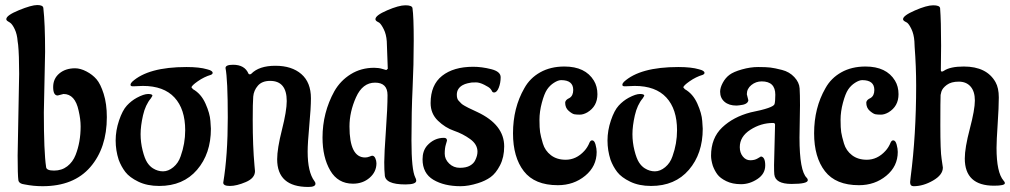

<svg xmlns="http://www.w3.org/2000/svg" viewBox="-20 -718 4008 762"><path d="M232 -345 209 -339Q191 -339 191 -372.5Q191 -406 215.5 -426.5Q240 -447 278 -447Q299 -447 323 -434.5Q347 -422 363 -403.5Q379 -385 391.5 -345.5Q404 -306 404 -253Q404 -131 338.5 -55Q273 21 149 21Q113 21 78 14L68 12Q55 8 53 -2Q50 -23 50 -101L56 -425Q56 -500 52 -540L50 -554Q48 -582 38.5 -602Q29 -622 20 -628L12 -633Q5 -637 5 -642Q5 -657 55 -677.5Q105 -698 128 -698Q151 -698 152 -686Q159 -625 159 -512L154 -272Q154 -115 163 -55Q164 -41 194.5 -41Q225 -41 247 -58Q269 -75 280 -103Q300 -154 300 -216Q300 -245 292 -279Q278 -345 232 -345Z M547 -377Q521 -376 509.5 -375.5Q498 -375 498 -381Q498 -387 504 -393Q568 -452 720 -452Q772 -452 802 -443L812 -440Q824 -435 824 -429Q824 -424 817 -421Q790 -413 765 -395.5Q740 -378 740 -371L746 -364Q778 -346 795.5 -307Q813 -268 815 -238L817 -207Q817 -108 762 -44Q707 20 612 20Q564 20 529 3Q494 -14 477.5 -35.5Q461 -57 451 -84Q439 -121 439 -160.5Q439 -200 452.5 -240Q466 -280 483.5 -299Q501 -318 523 -330Q551 -345 568 -345Q585 -345 585 -338L579 -328Q557 -302 547.5 -260Q538 -218 538 -185.5Q538 -153 546 -121Q554 -89 564 -73.5Q574 -58 587 -50Q606 -38 627 -38Q648 -38 668 -54.5Q688 -71 697 -98Q715 -148 715 -201Q715 -285 672.5 -331Q630 -377 547 -377Z M866 7Q884 -101 884 -252Q884 -403 875 -448Q875 -461 905 -461Q951 -461 966 -426Q967 -423 971 -423Q975 -423 977 -425Q1008 -457 1073 -457Q1138 -457 1176 -424Q1214 -391 1214 -328Q1214 -290 1207.5 -220Q1201 -150 1201 -116Q1201 -35 1228 1Q1232 6 1232 11Q1232 24 1204 24Q1080 24 1080 -86Q1080 -128 1099 -203Q1118 -278 1118 -317Q1118 -397 1052 -397Q1020 -397 1003.5 -378Q987 -359 985 -334.5Q983 -310 983 -242Q983 -138 990 -61L992 -39Q992 -11 955.5 4.5Q919 20 892.5 20Q866 20 866 7Z M1465 -449Q1483 -449 1497.5 -444.5Q1512 -440 1513 -440L1519 -445L1515 -554Q1513 -582 1503 -602Q1493 -622 1485 -628L1476 -633Q1470 -637 1470 -642Q1470 -657 1516.5 -677Q1563 -697 1589 -697Q1615 -697 1617 -686Q1622 -652 1622 -556.5Q1622 -461 1617.5 -369Q1613 -277 1613 -160.5Q1613 -44 1628 -14Q1632 -7 1632 -1Q1632 14 1589 14Q1507 14 1507 -25Q1505 -41 1505 -74.5Q1505 -108 1511.5 -199.5Q1518 -291 1518 -340.5Q1518 -390 1468.5 -390Q1419 -390 1393 -332Q1367 -274 1367 -216Q1367 -93 1429 -93Q1438 -93 1446.5 -96.5Q1455 -100 1457 -100Q1465 -100 1469.5 -90Q1474 -80 1474 -70Q1474 -36 1447 -12.5Q1420 11 1381 11Q1321 11 1290.5 -41.5Q1260 -94 1260 -172Q1260 -271 1307 -356Q1331 -398 1372 -423.5Q1413 -449 1465 -449Z M1981 -137Q1981 -94 1964.5 -62Q1948 -30 1927 -15Q1906 0 1877 9Q1839 21 1808 21Q1743 21 1700 -4.5Q1657 -30 1657 -86Q1657 -119 1675 -140Q1703 -171 1742 -171Q1754 -171 1754 -160Q1754 -159 1749.5 -144.5Q1745 -130 1745 -108Q1745 -86 1762.5 -69Q1780 -52 1805 -52Q1830 -52 1845 -60.5Q1860 -69 1866 -82Q1875 -100 1875 -116Q1875 -145 1846 -166Q1817 -187 1782 -199Q1747 -211 1718 -239Q1689 -267 1689 -309Q1689 -381 1734.5 -417Q1780 -453 1858 -453Q1892 -453 1929.5 -443.5Q1967 -434 1967 -411.5Q1967 -389 1959.5 -370Q1952 -351 1941 -351Q1935 -351 1933 -355.5Q1931 -360 1926 -366Q1921 -372 1902 -381.5Q1883 -391 1869.5 -391Q1856 -391 1851.5 -390.5Q1847 -390 1836 -387.5Q1825 -385 1816 -380Q1793 -367 1793 -342Q1793 -326 1800 -318.5Q1807 -311 1811 -307Q1815 -303 1825 -297.5Q1835 -292 1839 -290Q1843 -288 1857 -281.5Q1871 -275 1875 -273Q1981 -223 1981 -137Z M2348 -115Q2348 -58 2302.5 -20.5Q2257 17 2194 17Q2102 17 2059 -38.5Q2016 -94 2016 -189Q2016 -290 2061 -368Q2083 -408 2124 -431Q2165 -454 2220 -454Q2303 -454 2337 -398Q2351 -375 2351 -344Q2351 -296 2311 -272Q2295 -263 2281.5 -263Q2268 -263 2259.5 -264.5Q2251 -266 2237 -278Q2223 -290 2223 -311Q2224 -322 2240 -329Q2255 -338 2255 -361Q2255 -400 2207 -400Q2195 -400 2178.5 -389.5Q2162 -379 2151 -362.5Q2140 -346 2130.5 -310.5Q2121 -275 2121 -242.5Q2121 -210 2123.5 -193.5Q2126 -177 2134.5 -148.5Q2143 -120 2166.5 -102Q2190 -84 2225 -84Q2267 -84 2299 -119Q2312 -133 2320 -153Q2324 -161 2330 -161Q2339 -161 2343.5 -144.5Q2348 -128 2348 -115Z M2499 -377Q2473 -376 2461.5 -375.5Q2450 -375 2450 -381Q2450 -387 2456 -393Q2520 -452 2672 -452Q2724 -452 2754 -443L2764 -440Q2776 -435 2776 -429Q2776 -424 2769 -421Q2742 -413 2717 -395.5Q2692 -378 2692 -371L2698 -364Q2730 -346 2747.5 -307Q2765 -268 2767 -238L2769 -207Q2769 -108 2714 -44Q2659 20 2564 20Q2516 20 2481 3Q2446 -14 2429.5 -35.5Q2413 -57 2403 -84Q2391 -121 2391 -160.5Q2391 -200 2404.5 -240Q2418 -280 2435.5 -299Q2453 -318 2475 -330Q2503 -345 2520 -345Q2537 -345 2537 -338L2531 -328Q2509 -302 2499.5 -260Q2490 -218 2490 -185.5Q2490 -153 2498 -121Q2506 -89 2516 -73.5Q2526 -58 2539 -50Q2558 -38 2579 -38Q2600 -38 2620 -54.5Q2640 -71 2649 -98Q2667 -148 2667 -201Q2667 -285 2624.5 -331Q2582 -377 2499 -377Z M3155 -300 3153 -172Q3153 -39 3182 -12Q3186 -8 3186 -3Q3186 12 3121.5 12Q3057 12 3053 -26Q3052 -35 3052 -63L3056 -223Q3056 -230 3048 -230Q3000 -230 2958 -203Q2916 -176 2916 -134Q2916 -112 2928 -97Q2940 -82 2957.5 -82Q2975 -82 2986.5 -89Q2998 -96 3000 -97Q3017 -95 3017 -61.5Q3017 -28 2986 -7.5Q2955 13 2921 13Q2887 13 2862.5 1Q2838 -11 2827 -26Q2816 -41 2809 -60Q2802 -83 2802 -100Q2802 -170 2846 -212Q2890 -254 2959 -272Q3050 -290 3054 -305Q3057 -316 3057 -342Q3057 -395 3003 -395Q2980 -395 2962 -380.5Q2944 -366 2944 -344L2950 -320Q2948 -303 2914 -300L2903 -299Q2873 -299 2855.5 -314Q2838 -329 2838 -354Q2838 -370 2848.5 -389.5Q2859 -409 2875 -421Q2891 -433 2924.5 -442.5Q2958 -452 2989 -452Q3020 -452 3037 -450Q3054 -448 3083.5 -440.5Q3113 -433 3132.5 -412Q3152 -391 3153.5 -367.5Q3155 -344 3155 -300Z M3543 -115Q3543 -58 3497.5 -20.5Q3452 17 3389 17Q3297 17 3254 -38.5Q3211 -94 3211 -189Q3211 -290 3256 -368Q3278 -408 3319 -431Q3360 -454 3415 -454Q3498 -454 3532 -398Q3546 -375 3546 -344Q3546 -296 3506 -272Q3490 -263 3476.5 -263Q3463 -263 3454.5 -264.5Q3446 -266 3432 -278Q3418 -290 3418 -311Q3419 -322 3435 -329Q3450 -338 3450 -361Q3450 -400 3402 -400Q3390 -400 3373.5 -389.5Q3357 -379 3346 -362.5Q3335 -346 3325.5 -310.5Q3316 -275 3316 -242.5Q3316 -210 3318.5 -193.5Q3321 -177 3329.5 -148.5Q3338 -120 3361.5 -102Q3385 -84 3420 -84Q3462 -84 3494 -119Q3507 -133 3515 -153Q3519 -161 3525 -161Q3534 -161 3538.5 -144.5Q3543 -128 3543 -115Z M3715 -537 3714 -440Q3714 -434 3718 -434Q3722 -434 3726 -437Q3751 -454 3805 -454Q3896 -454 3931 -392Q3944 -369 3944 -331Q3944 -293 3939.5 -226Q3935 -159 3935 -131Q3935 -33 3963 -1Q3968 4 3968 9Q3968 19 3925 19Q3809 19 3809 -89Q3809 -131 3829 -207Q3849 -283 3849 -319Q3849 -355 3832 -374.5Q3815 -394 3785 -394Q3755 -394 3737.5 -381Q3720 -368 3716 -354L3713 -341Q3712 -322 3712 -220Q3712 -118 3717 -87.5Q3722 -57 3722 -53Q3722 -24 3683 -1.5Q3644 21 3606 21Q3592 21 3592 5L3594 -14Q3616 -182 3616 -378Q3616 -454 3610 -532L3609 -554Q3607 -582 3597.5 -602Q3588 -622 3580 -628L3571 -633Q3564 -637 3564 -642Q3564 -656 3611 -676.5Q3658 -697 3683.5 -697Q3709 -697 3711 -686Q3715 -635 3715 -537Z"/></svg>

Font: Aladin
Style: Regular
Weight: 400
Designer: Angel Koziupa and Alejandro Paul
Foundry: Angel Koziupa and Alejandro Paul
Version: Version 1.000